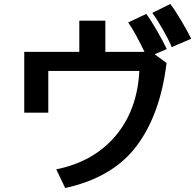

<svg xmlns="http://www.w3.org/2000/svg" viewBox="-20 -903 982 966"><path d="M681 -546H223V-336H102V-642H379V-799H510V-642H707Q690 -678 667 -720.5Q644 -763 625 -790L716 -833Q738 -804 770.5 -747.5Q803 -691 819 -656L758 -630L818 -586Q787 -329 668 -169.5Q549 -10 308 43L263 -51Q451 -89 561 -219Q671 -349 681 -546ZM746 -838 837 -883Q860 -853 893.5 -796.5Q927 -740 942 -708L844 -666Q830 -701 800 -753.5Q770 -806 746 -838Z"/></svg>

Font: 카카오 큰글씨 ExtraBold
Style: Regular
Weight: 800
Designer: Park Young-rak; Lee Sang-min; Kim Jung-jin; Min Bon; Park Min-gyu;
Foundry: Kakao Corporation
Version: Version 2.003